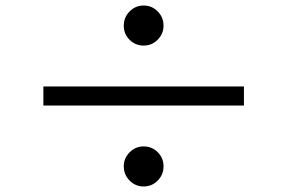

<svg xmlns="http://www.w3.org/2000/svg" viewBox="-20 -723 1040 695"><path d="M500 -703Q530 -703 551 -681.5Q572 -660 572 -630Q572 -601 551 -579.5Q530 -558 500 -558Q470 -558 449 -579Q428 -600 428 -630Q428 -660 449 -681.5Q470 -703 500 -703ZM863 -410V-341H137V-410ZM500 -193Q530 -193 551 -172Q572 -151 572 -121Q572 -91 551 -69.5Q530 -48 500 -48Q470 -48 449 -69.5Q428 -91 428 -121Q428 -150 449 -171.5Q470 -193 500 -193Z"/></svg>

Font: Noto Sans KR Thin
Style: Regular
Weight: 400
Version: Version 2.004-H2;hotconv 1.0.118;makeotfexe 2.5.65603